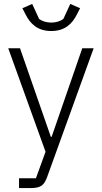

<svg xmlns="http://www.w3.org/2000/svg" viewBox="-20 -758 519 978"><path d="M399 -512H457L220 144C204 187 187 200 135 200H77V150H163L212 15L22 -512H82L239 -61H243ZM241 -600C172 -600 135 -636 111 -683L94 -716L144 -738L179 -662C196 -649 218 -643 241 -643C264 -643 286 -649 303 -662L338 -738L388 -716L371 -683C347 -636 310 -600 241 -600Z"/></svg>

Font: Plexus Sans Light
Style: Regular
Weight: 300
Version: Version 2.001;PS 002.001;hotconv 1.0.70;makeotf.lib2.5.58329